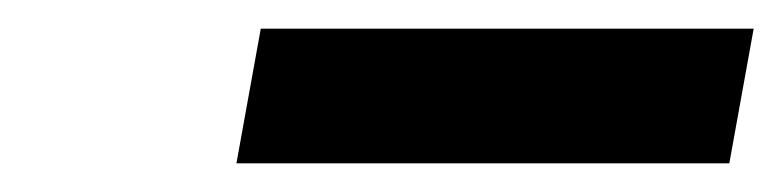

<svg xmlns="http://www.w3.org/2000/svg" viewBox="-20 -874 546 134"><path d="M162 -854H506L489 -760H145Z"/></svg>

Font: Mona Sans SemiBold
Style: Italic
Weight: 600
Italic angle: -11.7°
Designer: Deni Anggara
Foundry: GitHub
Version: Version 2.000